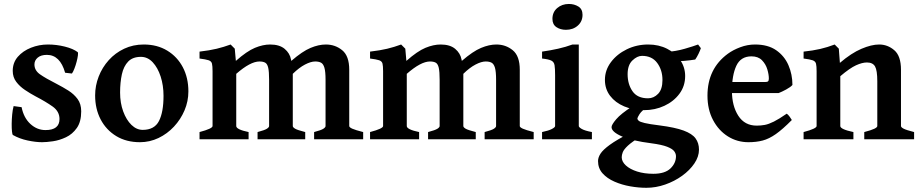

<svg xmlns="http://www.w3.org/2000/svg" viewBox="-20 -689 4554 950"><path d="M381.8 -138.2Q381.8 -86.4 360.1 -55.7Q338.4 -24.9 306.2 -9.8Q273.9 5.4 241.7 10Q209.5 14.6 188 14.6Q156.7 14.6 116.7 6.1Q76.7 -2.4 43.9 -21Q41 -22.9 39.3 -38.3Q37.6 -53.7 37.8 -76.4Q38.1 -99.1 40.3 -122.6Q42.5 -146 47.4 -164.1L86.9 -158.7Q97.2 -106.4 130.1 -75.9Q163.1 -45.4 205.1 -45.4Q274.4 -45.4 274.4 -100.1Q274.4 -137.7 240.5 -161.9Q206.5 -186 156.7 -211.9Q129.9 -226.1 103.8 -243.7Q77.6 -261.2 60.3 -284.2Q43 -307.1 43 -338.4Q43 -378.9 68.1 -408Q93.3 -437 133.3 -452.9Q173.3 -468.8 217.3 -468.8Q259.3 -468.8 300.5 -458.5Q341.8 -448.2 364.3 -431.2Q367.2 -428.7 365.5 -415Q363.8 -401.4 359.1 -383.5Q354.5 -365.7 348.1 -349.4Q341.8 -333 335.9 -325.2L302.2 -329.1Q277.3 -417.5 211.9 -417.5Q182.6 -417.5 166.5 -403.8Q150.4 -390.1 150.4 -370.1Q150.4 -340.8 177.5 -321.5Q204.6 -302.2 262.2 -272.9Q290.5 -258.3 318.1 -241Q345.7 -223.6 363.8 -199.2Q381.8 -174.8 381.8 -138.2Z M912.1 -236.8Q912.1 -188 893.1 -143.1Q874 -98.1 840.8 -62.5Q807.6 -26.9 764.2 -6.1Q720.7 14.6 672.4 14.6Q605 14.6 555.2 -15.6Q505.4 -45.9 478 -98.1Q450.7 -150.4 450.7 -216.8Q450.7 -265.1 468.3 -310.3Q485.8 -355.5 518.1 -391.4Q550.3 -427.2 594.5 -448Q638.7 -468.8 691.4 -468.8Q757.8 -468.8 807.6 -438.5Q857.4 -408.2 884.8 -356Q912.1 -303.7 912.1 -236.8ZM789.1 -214.8Q789.1 -266.6 774.9 -310.3Q760.7 -354 735.6 -380.9Q710.4 -407.7 677.2 -407.7Q636.7 -407.7 614.3 -384.5Q591.8 -361.3 583 -321.3Q574.2 -281.2 574.2 -231Q574.2 -179.7 589.6 -137.7Q605 -95.7 630.4 -71Q655.8 -46.4 686 -46.4Q744.1 -46.4 766.6 -90.3Q789.1 -134.3 789.1 -214.8Z M1534.2 0V-35.6Q1569.3 -44.9 1580.1 -52Q1590.8 -59.1 1590.8 -65.4V-294.4Q1590.8 -334.5 1585.2 -353.8Q1579.6 -373 1568.4 -378.9Q1557.1 -384.8 1539.6 -384.8Q1518.1 -384.8 1489 -369.6Q1460 -354.5 1428.7 -323.7V-65.4Q1428.7 -59.1 1440.2 -52.2Q1451.7 -45.4 1490.2 -35.6V0H1254.4V-35.6Q1289.6 -44.9 1300.5 -52Q1311.5 -59.1 1311.5 -65.4V-294.4Q1311.5 -334.5 1307.1 -353.8Q1302.7 -373 1292.2 -378.9Q1281.7 -384.8 1263.7 -384.8Q1218.8 -384.8 1148.9 -323.7V-65.4Q1148.9 -48.3 1210 -35.6V0H967.3V-35.6Q1031.7 -52.7 1031.7 -65.4V-336.4Q1031.7 -362.3 1028.8 -374.3Q1025.9 -386.2 1012.2 -390.9Q998.5 -395.5 967.3 -399.4V-433.6Q1017.6 -439.5 1052 -447.8Q1086.4 -456.1 1121.1 -468.8L1141.6 -448.2L1147 -387.7Q1201.7 -436 1241.5 -452.4Q1281.2 -468.8 1316.4 -468.8Q1362.8 -468.8 1388.4 -447.3Q1414.1 -425.8 1419.9 -394.5L1421.4 -387.7Q1476.1 -435.1 1516.4 -451.9Q1556.6 -468.8 1592.3 -468.8Q1638.7 -468.8 1673.3 -440.4Q1708 -412.1 1708 -343.8V-65.4Q1708 -59.1 1723.1 -52.2Q1738.3 -45.4 1776.9 -35.6V0Z M2377.9 0V-35.6Q2413.1 -44.9 2423.8 -52Q2434.6 -59.1 2434.6 -65.4V-294.4Q2434.6 -334.5 2429 -353.8Q2423.3 -373 2412.1 -378.9Q2400.9 -384.8 2383.3 -384.8Q2361.8 -384.8 2332.8 -369.6Q2303.7 -354.5 2272.5 -323.7V-65.4Q2272.5 -59.1 2283.9 -52.2Q2295.4 -45.4 2334 -35.6V0H2098.1V-35.6Q2133.3 -44.9 2144.3 -52Q2155.3 -59.1 2155.3 -65.4V-294.4Q2155.3 -334.5 2150.9 -353.8Q2146.5 -373 2136 -378.9Q2125.5 -384.8 2107.4 -384.8Q2062.5 -384.8 1992.7 -323.7V-65.4Q1992.7 -48.3 2053.7 -35.6V0H1811V-35.6Q1875.5 -52.7 1875.5 -65.4V-336.4Q1875.5 -362.3 1872.6 -374.3Q1869.6 -386.2 1856 -390.9Q1842.3 -395.5 1811 -399.4V-433.6Q1861.3 -439.5 1895.8 -447.8Q1930.2 -456.1 1964.8 -468.8L1985.4 -448.2L1990.7 -387.7Q2045.4 -436 2085.2 -452.4Q2125 -468.8 2160.2 -468.8Q2206.5 -468.8 2232.2 -447.3Q2257.8 -425.8 2263.7 -394.5L2265.1 -387.7Q2319.8 -435.1 2360.1 -451.9Q2400.4 -468.8 2436 -468.8Q2482.4 -468.8 2517.1 -440.4Q2551.8 -412.1 2551.8 -343.8V-65.4Q2551.8 -59.1 2566.9 -52.2Q2582 -45.4 2620.6 -35.6V0Z M2862.3 -615.7Q2862.3 -583 2838.9 -562.3Q2815.4 -541.5 2780.3 -541.5Q2752.9 -541.5 2733.2 -554.7Q2713.4 -567.9 2713.4 -595.7Q2713.4 -628.9 2737.1 -649.2Q2760.7 -669.4 2794.9 -669.4Q2821.3 -669.4 2841.8 -656.7Q2862.3 -644 2862.3 -615.7ZM2662.1 0V-35.6Q2694.8 -42.5 2710.7 -50.8Q2726.6 -59.1 2726.6 -65.4V-316.4Q2726.6 -349.6 2723.9 -366.2Q2721.2 -382.8 2707.5 -389.4Q2693.8 -396 2662.1 -399.4V-433.6Q2703.6 -439.5 2741.5 -448Q2779.3 -456.5 2812.5 -468.8H2843.8V-65.4Q2843.8 -59.6 2858.4 -51Q2873 -42.5 2908.7 -35.6V0Z M3438.5 51.3Q3438.5 85.9 3415.8 119.6Q3393.1 153.3 3355.2 180.7Q3317.4 208 3271.2 224.1Q3225.1 240.2 3178.2 240.2Q3139.6 240.2 3098.1 232.9Q3056.6 225.6 3020.3 209.7Q2983.9 193.8 2961.4 168.7Q2939 143.6 2939 107.9Q2939 90.3 2951.4 71Q2963.9 51.8 2997.6 27.3Q3031.2 2.9 3094.7 -29.8Q3094.7 -29.8 3108.4 -28.8Q3122.1 -27.8 3136.5 -24.7Q3150.9 -21.5 3152.3 -14.6Q3106.9 12.7 3086.7 31.7Q3066.4 50.8 3061.3 64.5Q3056.2 78.1 3056.2 88.9Q3056.2 110.8 3076.7 129.6Q3097.2 148.4 3132.6 159.7Q3168 170.9 3212.4 170.9Q3270 170.9 3297.4 144.5Q3324.7 118.2 3324.7 84Q3324.7 71.3 3315.9 59.3Q3307.1 47.4 3281 37.1Q3254.9 26.9 3203.1 20Q3106.9 7.8 3056.4 -14.4Q3005.9 -36.6 3005.9 -60.1Q3005.9 -71.8 3028.8 -98.9Q3051.8 -126 3108.4 -162.6L3196.3 -170.9Q3154.8 -141.6 3144.3 -124.3Q3133.8 -106.9 3133.8 -103Q3133.8 -97.2 3140.1 -91.6Q3146.5 -85.9 3169.7 -80.3Q3192.9 -74.7 3244.1 -68.4Q3320.3 -58.6 3362.5 -43Q3404.8 -27.3 3421.6 -4.2Q3438.5 19 3438.5 51.3ZM3447.8 -450.7Q3444.3 -439.5 3436.3 -422.9Q3428.2 -406.2 3419.9 -394.5Q3393.6 -390.1 3364.5 -387.7Q3335.4 -385.3 3293.9 -386.7L3274.9 -431.6Q3325.2 -435.1 3368.4 -447.8Q3411.6 -460.4 3434.1 -468.8ZM3370.1 -313Q3370.1 -263.2 3341.8 -225.1Q3313.5 -187 3267.3 -165.5Q3221.2 -144 3167.5 -144Q3112.3 -144 3068.4 -162.6Q3024.4 -181.2 2998.8 -214.8Q2973.1 -248.5 2973.1 -293.9Q2973.1 -341.8 3002.9 -381.6Q3032.7 -421.4 3081.5 -445.1Q3130.4 -468.8 3187 -468.8Q3239.7 -468.8 3281.2 -447.5Q3322.8 -426.3 3346.4 -390.9Q3370.1 -355.5 3370.1 -313ZM3257.8 -293Q3257.8 -342.3 3231.9 -377.4Q3206.1 -412.6 3156.7 -412.6Q3132.8 -412.6 3109.1 -389.9Q3085.4 -367.2 3085.4 -321.8Q3085.4 -272.5 3109.6 -237.5Q3133.8 -202.6 3186.5 -202.6Q3214.8 -202.6 3236.3 -224.9Q3257.8 -247.1 3257.8 -293Z M3900.9 -268.6Q3892.1 -258.3 3870.1 -246.3Q3848.1 -234.4 3832.5 -228.5H3537.6L3538.6 -283.2H3765.6Q3776.9 -283.2 3780.5 -286.9Q3784.2 -290.5 3784.2 -300.8Q3784.2 -320.3 3776.6 -345.9Q3769 -371.6 3750.2 -390.9Q3731.4 -410.2 3698.2 -410.2Q3645 -410.2 3623.3 -363.5Q3601.6 -316.9 3601.6 -239.3Q3601.6 -165 3633.1 -116.2Q3664.6 -67.4 3724.1 -67.4Q3744.6 -67.4 3764.2 -71Q3783.7 -74.7 3809.1 -87.4Q3834.5 -100.1 3872.6 -126.5Q3878.9 -123 3887.5 -111.1Q3896 -99.1 3897.9 -95.2Q3852.5 -49.3 3818.8 -25.6Q3785.2 -2 3753.7 6.3Q3722.2 14.6 3683.1 14.6Q3627.4 14.6 3581.5 -14.2Q3535.6 -43 3508.1 -95Q3480.5 -147 3480.5 -215.8Q3480.5 -349.1 3581.1 -422.9Q3606.9 -441.9 3642.8 -455.3Q3678.7 -468.8 3715.8 -468.8Q3779.8 -468.8 3820.6 -440.4Q3861.3 -412.1 3881.1 -366.5Q3900.9 -320.8 3900.9 -268.6Z M4256.3 0V-35.6Q4291.5 -44.9 4306.2 -52Q4320.8 -59.1 4320.8 -65.4V-287.1Q4320.8 -340.8 4309.6 -360.4Q4298.3 -379.9 4269.5 -379.9Q4246.1 -379.9 4215.6 -366Q4185.1 -352.1 4137.7 -312V-65.4Q4137.7 -49.3 4202.6 -35.6V0H3956.1V-35.6Q4020.5 -52.7 4020.5 -65.4V-336.4Q4020.5 -361.8 4017.6 -373.8Q4014.6 -385.7 4001.2 -390.6Q3987.8 -395.5 3956.1 -399.4V-433.6Q4002.4 -438.5 4038.3 -446.8Q4074.2 -455.1 4109.9 -468.8L4130.4 -448.2L4135.7 -377.9Q4192.4 -426.3 4242.2 -447.5Q4292 -468.8 4330.1 -468.8Q4372.1 -468.8 4405 -440.4Q4438 -412.1 4438 -343.8V-65.4Q4438 -59.1 4451.2 -52.2Q4464.4 -45.4 4502.9 -35.6V0Z"/></svg>

Font: Gentium Plus
Style: Bold
Weight: 700
Designer: Victor Gaultney, Annie Olsen, Iska Routamaa, Becca Hirsbrunner
Foundry: SIL International
Version: Version 6.101